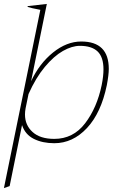

<svg xmlns="http://www.w3.org/2000/svg" viewBox="-27 -718 573 976"><path d="M178 -668Q130 -677 113 -683L114 -687L211 -698L131 -305Q173 -395 242.5 -451Q312 -507 386 -507Q526 -507 526 -368Q526 -338 516 -285Q487 -144 415 -67Q343 10 249 10Q189 10 145 -12Q101 -34 85 -82L22 228L-7 238ZM490 -286Q499 -331 499 -365Q499 -428 469 -456.5Q439 -485 379 -485Q339 -485 293 -459Q247 -433 201 -378Q155 -323 118 -240L103 -167Q100 -151 100 -136Q100 -82 138.5 -47Q177 -12 249 -12Q345 -12 405.5 -91Q466 -170 490 -286Z"/></svg>

Font: Trirong Thin
Style: Italic
Weight: 250
Italic angle: -12°
Designer: Katatrad Team
Foundry: CadsonDemak
Version: Version 1.001